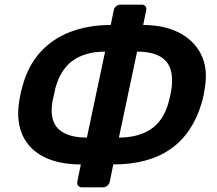

<svg xmlns="http://www.w3.org/2000/svg" viewBox="-20 -770 931 822"><path d="M330 32Q320 32 314.5 25Q309 18 311 8L326 -66Q233 -66 169.5 -97.5Q106 -129 78 -188Q50 -247 61 -328Q62 -337 64.5 -350.5Q67 -364 70 -377.5Q73 -391 76 -400Q99 -487 151.5 -545.5Q204 -604 281.5 -633.5Q359 -663 454 -663L467 -726Q469 -737 477.5 -743.5Q486 -750 496 -750H587Q597 -750 602.5 -743.5Q608 -737 606 -726L593 -663Q682 -663 746 -630.5Q810 -598 840.5 -538Q871 -478 857 -394Q855 -378 852 -363.5Q849 -349 843 -328Q804 -197 709.5 -131.5Q615 -66 465 -66L450 8Q448 18 439.5 25Q431 32 421 32ZM352 -181 430 -549Q348 -549 294.5 -512.5Q241 -476 218 -396Q214 -380 211 -365Q208 -350 204 -333Q192 -254 230.5 -217.5Q269 -181 352 -181ZM489 -181Q572 -181 626.5 -217.5Q681 -254 702 -333Q704 -342 707 -353.5Q710 -365 712 -376.5Q714 -388 715 -396Q724 -476 686.5 -512.5Q649 -549 567 -549Z"/></svg>

Font: Rubik Light Medium
Style: Italic
Weight: 500
Italic angle: -12°
Version: Version 2.104